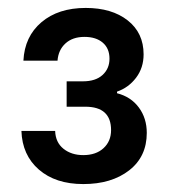

<svg xmlns="http://www.w3.org/2000/svg" viewBox="-20 -794 434 484"><path d="M190 -330Q120 -330 78 -366.5Q36 -403 34 -464H119Q120 -435 140 -419Q160 -403 190 -403Q222 -403 241 -420.5Q260 -438 260 -466Q260 -525 195 -525H148V-589H189Q221 -589 238.5 -605Q256 -621 256 -646Q256 -672 239 -686.5Q222 -701 193 -701Q163 -701 145 -684.5Q127 -668 125 -641H39Q42 -702 84.5 -738Q127 -774 196 -774Q262 -774 302 -742.5Q342 -711 342 -657Q342 -623 323 -598Q304 -573 275 -563V-559Q310 -550 330 -523Q350 -496 350 -459Q350 -399 305.5 -364.5Q261 -330 190 -330Z"/></svg>

Font: Mona Sans SemiBold
Style: Regular
Weight: 600
Designer: Deni Anggara
Foundry: GitHub
Version: Version 2.000;Glyphs 3.2.3 (3260)